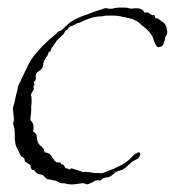

<svg xmlns="http://www.w3.org/2000/svg" viewBox="-20 -481 460 505"><path d="M167 4Q158 4 149 1H140Q136 -1 135 -1Q135 -2 131 -4Q128 -5 125 -6Q122 -7 118 -7Q114 -9 111 -9Q108 -9 104 -10Q102 -11 98 -15Q95 -20 91 -21Q85 -23 84 -23Q81 -23 76 -26Q71 -31 70 -33Q70 -34 65 -34Q63 -35 61 -40Q61 -45 59 -47Q56 -50 53 -51L46 -56Q45 -57 45 -60Q45 -63 43 -65L40 -68Q38 -68 37 -69Q33 -73 27 -87Q20 -100 20 -107Q19 -112 19 -116.5Q19 -121 19 -125Q19 -145 14 -156Q18 -162 16 -176Q15 -182 14.5 -187.5Q14 -193 14 -197Q16 -204 18 -211.5Q20 -219 21 -226Q23 -234 25 -241.5Q27 -249 28 -256Q33 -265 37 -274Q41 -283 45 -291Q49 -299 53 -307.5Q57 -316 62 -324Q67 -332 74.5 -340.5Q82 -349 91 -359Q111 -379 124 -389L128 -392Q128 -393 131 -396L135 -399Q137 -399 141 -401L152 -411Q156 -415 159 -417.5Q162 -420 164 -422Q182 -434 206 -442Q219 -447 230.5 -451Q242 -455 252 -458Q259 -461 265 -458Q268 -458 271.5 -458Q275 -458 279 -459Q281 -460 284 -460Q287 -460 290 -461H307Q313 -461 317 -460Q326 -457 331 -459H344Q348 -459 356 -454L360 -448H370Q372 -447 375 -444Q376 -444 377.5 -443Q379 -442 381 -441Q384 -441 385 -442Q387 -440 387 -438Q387 -435 390 -433Q397 -433 398 -430Q401 -429 405 -425Q407 -424 409 -422.5Q411 -421 412 -420Q414 -418 415.5 -414.5Q417 -411 419 -406H418Q420 -400 420 -398Q420 -392 417 -387Q416 -386 415 -383.5Q414 -381 414 -378Q413 -375 412.5 -373Q412 -371 411 -369Q409 -358 401 -358Q400 -358 399.5 -357.5Q399 -357 397 -357Q393 -357 389 -364Q384 -375 383 -380Q382 -383 380.5 -386Q379 -389 377 -391Q373 -397 370 -400Q368 -402 365.5 -404.5Q363 -407 360 -409Q356 -412 352.5 -415Q349 -418 346 -421Q340 -426 328 -431L315 -434Q311 -435 307 -436Q303 -437 301 -437Q291 -440 277 -440Q270 -440 262.5 -440Q255 -440 248 -438Q241 -438 234 -437Q227 -436 220 -434Q205 -429 197 -425Q196 -424 194 -423.5Q192 -423 189 -421Q183 -421 180 -418Q178 -417 176 -416Q174 -415 172 -414Q166 -412 166 -412Q162 -410 161 -409Q159 -407 156 -401Q154 -403 151 -398Q148 -392 146 -390Q144 -389 137 -382Q134 -379 131 -376Q128 -373 126 -369Q123 -365 120.5 -361.5Q118 -358 116 -355Q112 -348 113 -346Q112 -345 110 -345Q109 -345 108 -344Q106 -335 102 -331Q100 -328 98 -325Q96 -322 95 -318Q93 -314 94 -312Q94 -310 93.5 -308Q93 -306 92 -304Q91 -300 84 -295Q77 -291 75 -286Q73 -280 74 -278Q75 -275 73 -269Q71 -267 69 -266L70 -262Q69 -261 71 -258Q66 -253 69 -250Q69 -244 66 -241L63 -236Q63 -236 61 -231Q63 -229 63 -221Q63 -217 63 -211.5Q63 -206 62 -201Q62 -195 62 -189.5Q62 -184 61 -179Q60 -174 60 -170.5Q60 -167 60 -165Q68 -157 68 -151Q68 -147 68 -143.5Q68 -140 67 -135Q76 -131 77 -121Q77 -111 81 -104Q84 -99 89 -96Q95 -90 96 -87Q95 -86 96 -84Q99 -84 96 -81Q98 -80 100.5 -80Q103 -80 104 -79L111 -76Q113 -74 115 -71Q117 -68 119 -65Q123 -58 128 -55Q130 -53 134 -54Q138 -54 139 -53Q140 -51 140.5 -50Q141 -49 141 -49H144Q146 -48 149 -45Q149 -44 150 -42.5Q151 -41 152 -39Q153 -38 156 -38Q159 -38 162 -35Q163 -36 164.5 -36.5Q166 -37 167 -38Q171 -38 172 -37Q175 -36 178 -35Q181 -34 185 -33Q189 -32 192.5 -30.5Q196 -29 199 -28Q202 -29 208 -29Q212 -28 215.5 -28Q219 -28 221 -27Q224 -26 235 -26Q244 -26 247 -25Q254 -27 262.5 -30.5Q271 -34 281 -38Q292 -43 300.5 -47.5Q309 -52 313 -56Q316 -57 325 -66Q333 -76 337 -77L343 -80Q349 -82 349 -75V-74Q348 -71 346.5 -68.5Q345 -66 343 -64L335 -60Q331 -58 327 -55Q323 -52 319 -48Q311 -40 303 -35L294 -32Q291 -32 286 -29Q282 -27 278 -23Q276 -21 273 -19Q270 -17 266 -15Q259 -15 251 -12Q250 -11 248 -9.5Q246 -8 244 -6Q240 -6 239 -7Q238 -8 232 -6Q228 -5 224 -2Q221 0 215 2Q210 5 205 3Q200 0 196 1L173 4Z"/></svg>

Font: Estonia
Style: Regular
Weight: 400
Designer: Robert E. Leuschke
Foundry: Robert E. Leuschke
Version: Version 1.014; ttfautohint (v1.8.3)